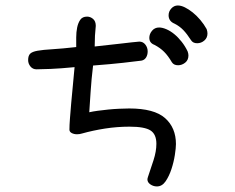

<svg xmlns="http://www.w3.org/2000/svg" viewBox="-20 -672 845 690"><path d="M111.3 -422.9Q97.7 -422.9 89.4 -433.1Q81.1 -443.4 81.1 -456.1Q81.1 -471.7 88.4 -479Q95.7 -486.3 115.2 -489.7Q134.8 -493.2 168.5 -495.1Q202.1 -497.1 253.9 -502.9Q253.9 -518.6 253.9 -537.6Q253.9 -556.6 257.3 -573.2Q260.7 -589.8 268.6 -601.1Q276.4 -612.3 293 -612.3Q304.7 -612.3 314.5 -604Q324.2 -595.7 324.2 -579.1Q322.3 -562.5 321.3 -543.9Q320.3 -525.4 320.3 -504.9Q376 -510.7 416.5 -515.6Q457 -520.5 480.5 -522.5Q494.1 -522.5 502.4 -511.7Q510.7 -501 510.7 -487.3Q510.7 -474.6 504.9 -465.3Q499 -456.1 488.3 -454.1Q465.8 -451.2 422.4 -446.3Q378.9 -441.4 314.5 -436.5Q308.6 -387.7 305.7 -342.8Q302.7 -297.9 300.8 -268.6Q313.5 -271.5 331.1 -273.9Q348.6 -276.4 368.7 -278.3Q388.7 -280.3 408.2 -281.2Q427.7 -282.2 444.3 -282.2Q534.2 -282.2 573.2 -247.6Q612.3 -212.9 612.3 -154.3Q612.3 -140.6 608.4 -115.2Q604.5 -89.8 596.2 -64.5Q587.9 -39.1 575.2 -20.5Q562.5 -2 543.9 -2Q531.2 -2 520.5 -9.3Q509.8 -16.6 509.8 -27.3Q509.8 -30.3 511.7 -36.1Q521.5 -64.5 531.7 -96.2Q542 -127.9 542 -155.3Q542 -189.5 521 -203.1Q500 -216.8 445.3 -216.8Q401.4 -216.8 357.4 -210Q313.5 -203.1 275.4 -192.4Q266.6 -189.5 256.8 -189.5Q246.1 -189.5 237.8 -193.8Q229.5 -198.2 229.5 -206.1Q229.5 -221.7 231.4 -246.1Q233.4 -270.5 235.8 -300.3Q238.3 -330.1 241.7 -363.3Q245.1 -396.5 248 -430.7Q197.3 -425.8 162.1 -424.3Q127 -422.9 111.3 -422.9ZM535.2 -510.7Q516.6 -517.6 516.6 -536.1Q516.6 -549.8 526.4 -561.5Q536.1 -573.2 551.8 -573.2Q563.5 -573.2 578.1 -566.9Q592.8 -560.5 606.4 -549.3Q620.1 -538.1 632.8 -522Q645.5 -505.9 654.3 -487.3Q657.2 -479.5 657.2 -472.7Q657.2 -456.1 645.5 -446.8Q633.8 -437.5 620.1 -437.5Q604.5 -437.5 597.7 -448.2Q584 -471.7 569.8 -485.8Q555.7 -500 535.2 -510.7ZM607.4 -586.9Q585.9 -595.7 585.9 -617.2Q585.9 -630.9 595.7 -641.6Q605.5 -652.3 619.1 -652.3Q630.9 -652.3 644.5 -645.5Q658.2 -638.7 672.4 -627.4Q686.5 -616.2 699.7 -600.6Q712.9 -585 722.7 -567.4Q725.6 -558.6 725.6 -551.8Q725.6 -536.1 714.4 -526.4Q703.1 -516.6 688.5 -516.6Q672.9 -516.6 666 -528.3Q652.3 -549.8 638.7 -564Q625 -578.1 607.4 -586.9Z"/></svg>

Font: Gamja Flower
Style: Regular
Weight: 400
Designer: YoonDesign Inc.
Foundry: YoonDesign Inc.
Version: Version 3.00;build 20171102